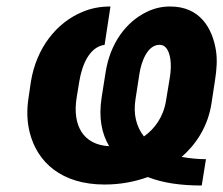

<svg xmlns="http://www.w3.org/2000/svg" viewBox="-20 -558 687 591"><path d="M68 -258C62 -220 63 -185 71 -152C94 -58 170 10 302 10C352 10 396 1 435 -13C481 5 535 13 601 13L614 -68C587 -68 562 -71 539 -75C583 -113 620 -168 631 -240L642 -312C647 -344 649 -374 645 -401C634 -472 595 -538 504 -538C479 -538 456 -533 433 -522C368 -491 319 -425 305 -335L293 -259C283 -195 293 -147 316 -108C236 -112 202 -172 216 -258L224 -307C233 -362 257 -414 302 -420L320 -538C289 -538 261 -533 233 -521C154 -488 92 -411 75 -306ZM397 -252 409 -330C415 -369 434 -420 471 -420C478 -420 484 -418 489 -413C506 -396 509 -358 503 -321L491 -248C483 -198 456 -161 423 -138C399 -169 390 -207 397 -252Z"/></svg>

Font: Asimov Pro
Style: BdObl
Weight: 700
Designer: Google
Version: Version 2.000980; 2014